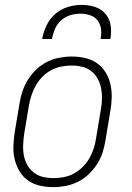

<svg xmlns="http://www.w3.org/2000/svg" viewBox="-20 -760 540 788"><path d="M199 8Q171 8 144 2Q117 -4 95.5 -19Q74 -34 60.5 -56.5Q47 -79 40.5 -105Q34 -131 35 -159Q36 -187 40 -215L60 -335Q64 -361 72.5 -386Q81 -411 95 -433.5Q109 -456 129 -475Q149 -494 173 -506Q197 -518 223 -523Q249 -528 274 -528Q302 -528 329 -522Q356 -516 377.5 -501Q399 -486 413 -463.5Q427 -441 433 -415Q439 -389 438.5 -361Q438 -333 433 -305L413 -185Q409 -159 401 -134Q393 -109 378.5 -86.5Q364 -64 344 -45Q324 -26 300 -14Q276 -2 250 3Q224 8 199 8ZM200 -29Q220 -29 241.5 -33Q263 -37 282.5 -47.5Q302 -58 318.5 -74Q335 -90 346 -109Q357 -128 364 -149Q371 -170 374 -191L394 -311Q398 -333 398.5 -355Q399 -377 395 -398Q391 -419 381 -437Q371 -455 354.5 -468Q338 -481 317.5 -486Q297 -491 274 -491Q254 -491 232.5 -487Q211 -483 191 -472.5Q171 -462 155 -446Q139 -430 128 -411Q117 -392 110 -371Q103 -350 99 -329L79 -209Q76 -187 75 -165Q74 -143 78 -122Q82 -101 92 -83Q102 -65 118.5 -52Q135 -39 156 -34Q177 -29 200 -29ZM153 -600Q158 -628 171 -655.5Q184 -683 207 -703Q230 -723 259 -731.5Q288 -740 316 -740Q344 -740 370 -731.5Q396 -723 413 -703Q430 -683 434 -655.5Q438 -628 433 -600H393Q397 -621 394.5 -641Q392 -661 380.5 -676Q369 -691 350 -697.5Q331 -704 310 -704Q289 -704 268 -697.5Q247 -691 230.5 -676Q214 -661 205.5 -641Q197 -621 193 -600Z"/></svg>

Font: Iosevka Term Curly Extralight
Style: Italic
Weight: 200
Italic angle: -9°
Designer: Belleve Invis
Foundry: Belleve Invis
Version: Version 32.3.0